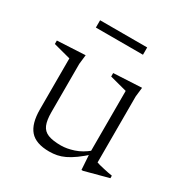

<svg xmlns="http://www.w3.org/2000/svg" viewBox="-148 -736 831 865"><g transform="rotate(30 267.0 -303.5)"><path d="M144.5 -149Q144.5 -107 154.5 -83.2Q164.5 -59.5 189 -49.8Q213.5 -40 256 -40Q286.5 -40 322.2 -51.8Q358 -63.5 391.5 -91.5L403 -79.5Q372 -51.5 347.8 -34Q323.5 -16.5 303.2 -7Q283 2.5 264 6.2Q245 10 224 10Q154.5 10 124 -25Q93.5 -60 93.5 -134V-399L4.5 -422.5V-440.5L150 -448L144.5 -400ZM392 9 386.5 -75.5V-399L297.5 -422.5V-440.5L443.5 -448L438 -400V-56.5Q442.5 -54.5 453.2 -51.8Q464 -49 477.5 -46Q491 -43 503.2 -40.5Q515.5 -38 523.5 -37V-24L400 9ZM127.5 -579V-617H372.5V-579Z"/></g></svg>

Font: Newsreader 16pt 16pt Light
Style: Regular
Weight: 300
Version: Version 1.003